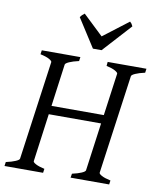

<svg xmlns="http://www.w3.org/2000/svg" viewBox="-91 -909 810 981"><g transform="rotate(10 314.0 -419.0)"><path d="M282.2 -594.2Q251.5 -587.4 232.9 -579.1Q214.4 -570.8 212.9 -564L183.1 -344.2H454.6L484.9 -564Q485.8 -569.8 470.7 -578.6Q455.6 -587.4 424.8 -594.2L426.8 -615.2H627.9L625 -594.2Q594.2 -587.4 575.7 -579.1Q557.1 -570.8 556.2 -564L484.9 -50.8Q483.9 -44.9 499 -36.4Q514.2 -27.8 545.9 -21L543 0H342.8L346.2 -21Q377 -27.8 395 -35.9Q413.1 -43.9 414.1 -50.8L448.2 -299.8H176.8L143.1 -50.8Q141.6 -44.9 157 -36.4Q172.4 -27.8 203.1 -21L200.2 0H0L2.9 -21Q33.7 -27.8 52.2 -35.9Q70.8 -43.9 71.8 -50.8L143.1 -564Q144 -569.8 128.9 -578.6Q113.8 -587.4 82 -594.2L85 -615.2H285.2ZM385.7 -668.9H340.8L246.6 -815.9Q253.4 -825.2 257.3 -828.6Q261.2 -832 268.6 -837.9L373.5 -738.3L503.9 -837.9Q509.8 -832.5 512.5 -828.9Q515.1 -825.2 519.5 -815.9Z"/></g></svg>

Font: Gentium Plus Afr
Style: Italic
Weight: 400
Italic angle: -8°
Designer: J. Victor Gaultney, Annie Olsen, Iska Routamaa, Becca Hirsbrunner
Foundry: SIL International
Version: Version 5.000